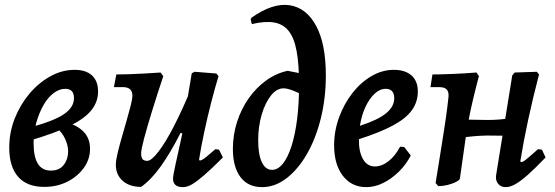

<svg xmlns="http://www.w3.org/2000/svg" viewBox="-20 -757 2280 789"><path d="M162 11Q91 11 54.5 -30.5Q18 -72 18 -150Q18 -213 40.5 -270Q63 -327 101 -372Q139 -417 187 -443.5Q235 -470 287 -470Q333 -470 358 -447Q383 -424 383 -381Q383 -338 355 -303.5Q327 -269 265.5 -239Q204 -209 101 -179L106 -234Q202 -260 243 -288Q284 -316 284 -354Q284 -392 248 -392Q224 -392 200.5 -374.5Q177 -357 159 -325.5Q141 -294 129.5 -254Q118 -214 118 -170Q118 -113 135.5 -84.5Q153 -56 189 -56Q224 -56 242 -79.5Q260 -103 260 -135Q260 -159 248 -185.5Q236 -212 212 -233L255 -254Q300 -241 325 -214Q350 -187 350 -146Q350 -102 324 -66.5Q298 -31 256 -10Q214 11 162 11Z M560 11Q512 11 484 -14Q456 -39 456 -80Q456 -97 463 -126.5Q470 -156 480 -191Q490 -226 500 -260.5Q510 -295 517 -322.5Q524 -350 524 -364Q524 -399 485 -399H448L458 -451Q480 -451 510.5 -452Q541 -453 575 -455Q609 -457 640 -459L651 -444Q625 -366 604.5 -299.5Q584 -233 572 -187.5Q560 -142 560 -127Q560 -111 565.5 -103.5Q571 -96 585 -96Q602 -96 631 -133.5Q660 -171 695 -239Q730 -307 768 -399L746 -203L722 -211Q681 -130 641.5 -74.5Q602 -19 560 11ZM732 12Q691 12 691 -23Q691 -29 693.5 -43Q696 -57 701.5 -82.5Q707 -108 716 -148Q725 -188 737 -244L741 -295L768 -456L780 -462L869 -455L878 -444Q863 -395 847.5 -334.5Q832 -274 819 -213Q806 -152 798 -101L801 -97Q806 -98 812.5 -101.5Q819 -105 831 -115Q843 -125 865 -144L880 -142L896 -110Q850 -64 819.5 -37.5Q789 -11 769 0.5Q749 12 732 12Z M1057 12Q999 12 968 -29.5Q937 -71 937 -145Q937 -202 954 -255.5Q971 -309 1002 -353Q1033 -397 1074 -426.5Q1115 -456 1162 -466L1273 -444L1234 -362Q1207 -376 1183.5 -385Q1160 -394 1145 -394Q1117 -394 1093.5 -364.5Q1070 -335 1055.5 -286.5Q1041 -238 1041 -180Q1041 -122 1056 -90.5Q1071 -59 1098 -59Q1122 -59 1142.5 -84.5Q1163 -110 1178 -157Q1193 -204 1201 -268Q1209 -332 1209 -409Q1209 -492 1199 -546.5Q1189 -601 1166.5 -629.5Q1144 -658 1106.5 -664.5Q1069 -671 1015 -658L1010 -677L1013 -684Q1101 -746 1170 -735.5Q1239 -725 1279 -651Q1319 -577 1319 -447Q1319 -354 1298.5 -271Q1278 -188 1241.5 -124.5Q1205 -61 1157.5 -24.5Q1110 12 1057 12Z M1697 -381Q1697 -338 1672.5 -304Q1648 -270 1595 -241.5Q1542 -213 1455 -185Q1454 -134 1471.5 -103.5Q1489 -73 1520 -73Q1549 -73 1576.5 -94.5Q1604 -116 1624 -154L1641 -153L1668 -118Q1649 -81 1619 -51.5Q1589 -22 1554.5 -5Q1520 12 1485 12Q1425 12 1389 -34.5Q1353 -81 1353 -160Q1353 -219 1373.5 -275Q1394 -331 1428.5 -375Q1463 -419 1507 -444.5Q1551 -470 1598 -470Q1645 -470 1671 -447Q1697 -424 1697 -381ZM1565 -392Q1541 -392 1519.5 -372Q1498 -352 1482 -318Q1466 -284 1459 -240Q1533 -264 1566.5 -291.5Q1600 -319 1600 -353Q1600 -392 1565 -392Z M1781 8 1770 -5Q1779 -59 1788 -116Q1797 -173 1805 -224Q1813 -275 1817.5 -311Q1822 -347 1823 -358Q1825 -379 1816 -389Q1807 -399 1785 -399H1749L1757 -451Q1786 -451 1836.5 -453Q1887 -455 1938 -459L1948 -444Q1935 -395 1924 -349Q1913 -303 1905 -259.5Q1897 -216 1891 -172L1870 -24Q1870 -18 1855 -10Q1840 -2 1819.5 3Q1799 8 1781 8ZM1854 -189 1866 -266Q1896 -266 1925 -265Q1954 -264 1983 -264Q2010 -264 2033 -266Q2056 -268 2092 -273L2082 -199L1981 -200Q1974 -200 1953.5 -199Q1933 -198 1906 -195Q1879 -192 1854 -189ZM2207 -142 2222 -110Q2180 -66 2149.5 -39Q2119 -12 2097.5 0Q2076 12 2058 12Q2037 12 2026 -3Q2015 -18 2019 -39L2085 -447L2095 -459L2186 -462L2195 -451Q2169 -351 2150.5 -265Q2132 -179 2118 -94L2122 -91Q2126 -91 2132 -94.5Q2138 -98 2151.5 -109.5Q2165 -121 2191 -144Z"/></svg>

Font: Alegreya SemiBold
Style: Italic
Weight: 600
Italic angle: -7°
Designer: Juan Pablo del Peral
Foundry: Huerta Tipografica
Version: Version 2.009